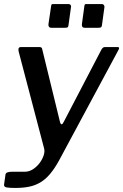

<svg xmlns="http://www.w3.org/2000/svg" viewBox="-34 -762 608 947"><path d="M41 165Q13 165 -1 162.5Q-15 160 -14 149L-7 99Q-6 92 2 88.5Q10 85 27 85H89Q110 85 129 72.5Q148 60 161.5 42Q175 24 181.5 4Q188 -16 183 -32L58 -508Q53 -530 70 -530H160Q173 -530 174 -520L262 -160Q265 -149 270 -149Q275 -149 281 -162L465 -515Q469 -523 473.5 -526.5Q478 -530 484 -530H545Q559 -530 550 -515L257 30Q235 70 212.5 96.5Q190 123 164.5 138Q139 153 109 159Q79 165 41 165ZM316 -726 304 -639Q303 -630 300 -627.5Q297 -625 286 -625H220Q211 -625 207.5 -630Q204 -635 205 -643L218 -731Q219 -739 221 -740.5Q223 -742 229 -742H305Q311 -742 314.5 -737Q318 -732 316 -726ZM481 -726 469 -639Q468 -630 464.5 -627.5Q461 -625 450 -625H385Q375 -625 372 -630Q369 -635 370 -643L382 -731Q383 -739 385 -740.5Q387 -742 393 -742H469Q475 -742 478.5 -737Q482 -732 481 -726Z"/></svg>

Font: Libre Franklin Medium
Style: Italic
Weight: 500
Italic angle: -8°
Designer: Pablo Impallari, Rodrigo Fuenzalida, Nhung Nguyen
Foundry: Impallari Type
Version: Version 3.000